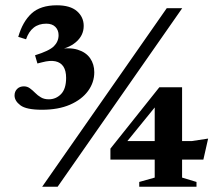

<svg xmlns="http://www.w3.org/2000/svg" viewBox="-20 -706 834 726"><path d="M139.5 0 610.5 -675H669L198 0ZM139 -291Q79.5 -291 57.2 -307.8Q35 -324.5 35 -345Q35 -360 44.8 -369.8Q54.5 -379.5 70.5 -379.5Q83 -379.5 93.2 -372Q103.5 -364.5 113 -354.8Q122.5 -345 134.8 -337.8Q147 -330.5 164.5 -330.5Q191.5 -330.5 210.8 -350.2Q230 -370 230 -411.5Q230 -438.5 219.8 -454.2Q209.5 -470 189.5 -474.2Q169.5 -478.5 139.5 -470.5L121.5 -466L112.5 -497Q166 -513.5 183.8 -531.2Q201.5 -549 201.5 -573Q201.5 -592 189.5 -604.2Q177.5 -616.5 155 -616.5Q126.5 -616.5 107.5 -601.5Q88.5 -586.5 78.5 -557.5L49 -566.5Q65.5 -624 99.2 -655Q133 -686 195 -686Q245.5 -686 271 -663.8Q296.5 -641.5 296.5 -608Q296.5 -571.5 266.5 -546.2Q236.5 -521 189.5 -516.5L195 -519Q242 -528 273.5 -518.2Q305 -508.5 320.8 -485.8Q336.5 -463 336.5 -433Q336.5 -394 312.8 -361.8Q289 -329.5 244.8 -310.2Q200.5 -291 139 -291ZM565 -319 590.5 -331 440 -146 433 -172.5H704.5L767 -182L749 -102.5H397.5V-144L582.5 -376H668.5V-34.5L723 -18V0H506.5V-18L565 -34.5Z"/></svg>

Font: Newsreader 24pt
Style: Bold
Weight: 700
Designer: Hugues Gentile
Foundry: Production Type
Version: Version 1.003